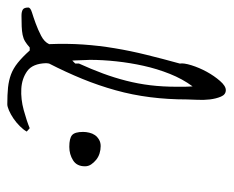

<svg xmlns="http://www.w3.org/2000/svg" viewBox="-84 -554 611 502"><g transform="rotate(90 221.0 -303.5)"><path d="M-9.8 -72.3Q-9.8 -78.1 2.9 -82Q15.6 -85.9 31.7 -91.8Q47.9 -97.7 64 -106Q80.1 -114.3 85.9 -127Q84 -173.8 86.9 -215.8Q89.8 -257.8 96.7 -298.8Q103.5 -339.8 113.8 -381.3Q124 -422.9 136.7 -468.8Q134.8 -478.5 141.1 -499Q147.5 -519.5 158.2 -539.1Q168.9 -558.6 182.1 -573.7Q195.3 -588.9 206.1 -588.9Q217.8 -588.9 223.1 -576.2Q228.5 -563.5 230.5 -546.9Q232.4 -530.3 231.4 -513.2Q230.5 -496.1 230.5 -487.3Q230.5 -437.5 224.6 -391.1Q218.8 -344.7 206.5 -300.8Q194.3 -256.8 176.8 -213.9Q159.2 -170.9 136.7 -127Q136.7 -127 136.2 -124Q135.7 -121.1 135.7 -119.1Q136.7 -84 156.2 -69.8Q175.8 -55.7 202.6 -54.2Q229.5 -52.7 258.3 -60.5Q287.1 -68.4 305.7 -76.2L314.5 -68.4Q309.6 -59.6 300.3 -50.3Q291 -41 280.3 -33.7Q269.5 -26.4 259.3 -22Q249 -17.6 243.2 -17.6Q217.8 -17.6 199.2 -19.5Q180.7 -21.5 165 -27.3Q149.4 -33.2 134.8 -44.9Q120.1 -56.6 102.5 -76.2H94.7Q85.9 -68.4 78.6 -64Q71.3 -59.6 61.5 -57.6Q51.8 -55.7 39.6 -55.2Q27.3 -54.7 11.7 -54.7Q1 -54.7 -4.4 -58.1Q-9.8 -61.5 -9.8 -72.3ZM196.3 -502Q176.8 -475.6 163.6 -442.4Q150.4 -409.2 142.6 -374Q134.8 -338.9 130.9 -302.7Q127 -266.6 127 -233.4Q127 -231.4 127.4 -224.6Q127.9 -217.8 127.9 -210.4Q127.9 -203.1 128.4 -196.3Q128.9 -189.5 128.9 -187.5Q129.9 -188.5 132.8 -191.4Q135.7 -194.3 136.7 -195.3V-205.1Q151.4 -237.3 162.6 -267.6Q173.8 -297.9 181.6 -328.6Q189.5 -359.4 193.4 -391.6Q197.3 -423.8 197.3 -460.9Q197.3 -462.9 197.3 -469.2Q197.3 -475.6 197.3 -481.9Q197.3 -488.3 196.8 -494.1Q196.3 -500 196.3 -502ZM315.4 -215.8Q315.4 -223.6 317.4 -231.9Q319.3 -240.2 323.7 -246.6Q328.1 -252.9 335.4 -257.3Q342.8 -261.7 352.5 -261.7Q362.3 -261.7 371.6 -258.8Q380.9 -255.9 388.2 -250Q395.5 -244.1 400.4 -236.8Q405.3 -229.5 405.3 -220.7Q405.3 -199.2 389.6 -189.5Q374 -179.7 354.5 -179.7Q332 -179.7 323.7 -187Q315.4 -194.3 315.4 -215.8Z"/></g></svg>

Font: Zeyada
Style: Regular
Weight: 400
Version: Version 1.002 2010